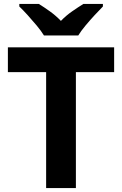

<svg xmlns="http://www.w3.org/2000/svg" viewBox="-20 -954 619 974"><path d="M365 0H214V-588H20V-714H559V-588H365ZM203 -774Q189 -797 166.5 -824Q144 -851 120.5 -877Q97 -903 78 -921V-934H177Q203 -918 233 -896.5Q263 -875 289 -848Q315 -875 346 -896.5Q377 -918 403 -934H502V-921Q484 -903 460 -877Q436 -851 413.5 -824Q391 -797 377 -774Z"/></svg>

Font: Noto Sans Bengali UI
Style: Bold
Weight: 700
Designer: Jelle Bosma - Monotype Design Team
Foundry: Monotype Imaging Inc.
Version: Version 2.003; ttfautohint (v1.8.4.7-5d5b)